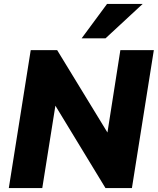

<svg xmlns="http://www.w3.org/2000/svg" viewBox="-20 -961 806 981"><path d="M25 0 137 -705H272L529 -284L595 -705H766L654 0H519L263 -421L196 0ZM397 -765 527 -941H709L519 -765Z"/></svg>

Font: Nunito Sans Black
Style: Italic
Weight: 900
Italic angle: -9°
Designer: Vernon Adams
Foundry: Vernon Adams
Version: Version 3.006; ttfautohint (v1.8.3)